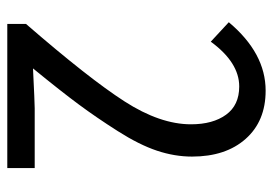

<svg xmlns="http://www.w3.org/2000/svg" viewBox="-134 -634 767 540"><g transform="rotate(90 250.0 -363.5)"><path d="M46.9 0V-52.7Q200.2 -229.5 264.6 -329.6Q329.1 -429.7 329.1 -516.6Q329.1 -578.1 302.2 -615.2Q275.4 -652.3 222.7 -652.3Q155.3 -652.3 96.7 -572.3L42 -623Q128.9 -726.6 234.4 -726.6Q320.3 -726.6 370.1 -670.4Q419.9 -614.3 419.9 -519.5Q419.9 -470.7 403.3 -420.9Q386.7 -371.1 348.1 -310.5Q309.6 -250 273.4 -201.2Q237.3 -152.3 171.9 -72.3Q269.5 -77.1 284.2 -77.1H452.1V0Z"/></g></svg>

Font: Gen Shin Gothic Monospace Regular
Style: Regular
Weight: 400
Designer: [Source Han Sans]
Ryoko NISHIZUKA  (kana & ideographs); Paul D. Hunt (Latin, Greek & Cyrillic); Wenlong ZHANG  (bopomofo
Version: Version 1.002.20150607